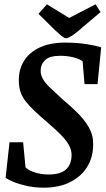

<svg xmlns="http://www.w3.org/2000/svg" viewBox="-20 -857 488 888"><path d="M183 11Q141 11 104.5 3Q68 -5 42 -16Q16 -27 6 -35L24 -199H87L98 -83Q112 -69 141 -59.5Q170 -50 206 -50Q260 -50 285.5 -73.5Q311 -97 311 -141Q311 -163 299.5 -184.5Q288 -206 265 -230Q242 -254 207 -284Q171 -315 144.5 -339.5Q118 -364 100.5 -386Q83 -408 75 -431.5Q67 -455 67 -486Q67 -538 92 -577Q117 -616 165 -638Q213 -660 281 -660Q335 -660 379.5 -653Q424 -646 448 -638L431 -468H371L362 -574Q345 -586 317 -592.5Q289 -599 259 -599Q209 -599 188.5 -579Q168 -559 168 -530Q168 -511 178 -492.5Q188 -474 211 -452Q234 -430 270 -397Q305 -368 337 -336.5Q369 -305 390 -269.5Q411 -234 411 -191Q411 -129 382.5 -84Q354 -39 303 -14Q252 11 183 11ZM286 -680Q280 -680 270 -687Q260 -694 249.5 -704Q239 -714 231 -721L158 -793L197 -837L300 -774L422 -837L445 -801L362 -731Q341 -712 326 -701Q311 -690 301 -685Q291 -680 286 -680Z"/></svg>

Font: Faustina Light SemiBold
Style: Italic
Weight: 600
Italic angle: -8°
Version: Version 1.200